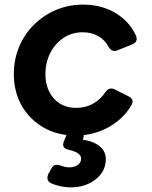

<svg xmlns="http://www.w3.org/2000/svg" viewBox="-20 -576 660 833"><path d="M307 12Q229 12 168.5 -23Q108 -58 74 -118Q40 -178 40 -255Q40 -318 63 -373Q86 -428 127.5 -469Q169 -510 223.5 -533Q278 -556 340 -556Q421 -556 482 -519Q543 -482 570 -421Q581 -395 553 -383L490 -358Q466 -347 451 -373Q435 -403 406 -419.5Q377 -436 339 -436Q291 -436 254 -410.5Q217 -385 197 -344Q177 -303 177 -255Q177 -190 213.5 -149Q250 -108 310 -108Q351 -108 383.5 -126Q416 -144 437 -176Q454 -200 478 -188L536 -159Q549 -153 553.5 -143.5Q558 -134 552 -123Q518 -62 452.5 -25Q387 12 307 12ZM287 237Q267 237 244.5 232.5Q222 228 202 219Q189 213 186.5 202Q184 191 190 178L203 155Q210 142 219.5 140Q229 138 243 142Q261 150 281 150Q304 150 318 139.5Q332 129 332 112Q332 86 279 74Q245 67 257 38L267 13Q277 -10 302 -10H317Q334 -10 340 -0.5Q346 9 341 25L339 30Q384 36 411.5 58Q439 80 439 114Q439 150 419 177.5Q399 205 364.5 221Q330 237 287 237Z"/></svg>

Font: Pitagon Sans Text Bold
Style: Italic
Weight: 700
Italic angle: -8°
Designer: Travis Tran
Foundry: Pitagon
Version: Version 1.001; ttfautohint (v1.8.4.7-5d5b);gftools[0.9.26]